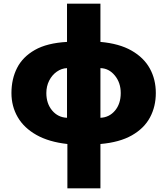

<svg xmlns="http://www.w3.org/2000/svg" viewBox="-20 -780 906 1040"><path d="M524 -553Q626 -544 692.5 -506Q759 -468 791.5 -409Q824 -350 824 -276Q824 -203 792.5 -144Q761 -85 694.5 -47Q628 -9 524 0V240H345V0Q245 -11 177.5 -49Q110 -87 76 -145.5Q42 -204 42 -276Q42 -352 72.5 -412Q103 -472 169 -509.5Q235 -547 343 -553V-760H524ZM343 -411Q314 -410 288 -392Q262 -374 246.5 -343.5Q231 -313 231 -276Q231 -219 262.5 -181.5Q294 -144 343 -142ZM524 -142Q572 -144 603 -181Q634 -218 634 -276Q634 -332 602 -371Q570 -410 524 -411Z"/></svg>

Font: Noto Sans Black
Style: Regular
Weight: 900
Designer: Monotype Design Team
Foundry: Monotype Imaging Inc.
Version: Version 2.007